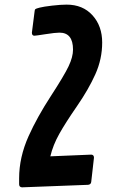

<svg xmlns="http://www.w3.org/2000/svg" viewBox="-20 -801 511 823"><path d="M293 -588.4Q293 -661.1 234.9 -661.1Q217.3 -661.1 175.3 -654.5Q133.3 -647.9 127.4 -647.9Q116.7 -647.9 116.7 -661.1L128.4 -752.9Q128.9 -759.3 131.3 -761.7Q133.8 -764.2 149.9 -768.3Q166 -772.5 203.4 -776.9Q240.7 -781.2 265.6 -781.2Q335 -781.2 376.5 -735.4Q418 -689.5 418 -618.7Q418 -547.9 388.7 -482.7Q359.4 -417.5 310.3 -346.4Q261.2 -275.4 234.1 -227.1Q207 -178.7 195.8 -130.9L371.1 -138.2Q382.8 -137.7 382.8 -125L371.1 -22Q370.1 -10.3 357.9 -8.8L74.2 2Q62 1 62 -11.2V-36.6Q62 -127 102.5 -217.3Q139.2 -298.8 197.3 -388.2Q255.4 -477.5 274.2 -517.3Q293 -557.1 293 -588.4Z"/></svg>

Font: Contrail One
Style: Regular
Weight: 400
Designer: Riccardo De Franceschi
Foundry: Sorkin Type Co.
Version: Version 1.003